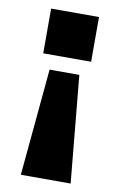

<svg xmlns="http://www.w3.org/2000/svg" viewBox="-80 -575 494 782"><g transform="rotate(10 166.5 -184.0)"><path d="M63 160 104 -282H227L269 160ZM67 -343V-528H265V-343Z"/></g></svg>

Font: Archivo SemiBold Black
Style: Regular
Weight: 900
Version: Version 2.001